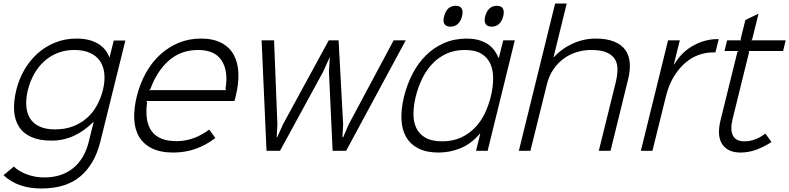

<svg xmlns="http://www.w3.org/2000/svg" viewBox="-22 -860 4501 1095"><path d="M693 -629 550 -51Q518 77 436 146Q354 215 214 215Q78 215 -2 139L57 90Q88 119 134 135.5Q180 152 230 152Q330 152 395 99Q460 46 484 -51L512 -164H510Q459 -113 399.5 -85.5Q340 -58 271 -58Q203 -58 157 -78.5Q111 -99 86.5 -137Q62 -175 58.5 -228Q55 -281 71 -347Q86 -408 116.5 -461Q147 -514 191 -554Q235 -594 291.5 -617Q348 -640 415 -640Q487 -640 535 -612Q583 -584 601 -534H603L627 -629ZM565 -347Q577 -397 573 -439Q569 -481 549 -511Q529 -541 492 -558Q455 -575 402 -575Q349 -575 305.5 -557.5Q262 -540 228.5 -509Q195 -478 172 -436.5Q149 -395 137 -347Q125 -297 128 -255.5Q131 -214 149.5 -184.5Q168 -155 203.5 -138.5Q239 -122 291 -122Q348 -122 393 -139Q438 -156 472.5 -186Q507 -216 530 -257.5Q553 -299 565 -347Z M1322 -310Q1320 -302 1318.5 -296Q1317 -290 1315 -284H811L817 -278Q787 -55 984 -55Q1035 -55 1082 -72Q1129 -89 1171 -121L1206 -73Q1153 -32 1093 -11Q1033 10 967 10Q893 10 844.5 -14Q796 -38 771 -80.5Q746 -123 743.5 -182Q741 -241 758 -310Q776 -383 810 -444Q844 -505 891.5 -548.5Q939 -592 997.5 -616Q1056 -640 1124 -640Q1194 -640 1240.5 -615.5Q1287 -591 1311 -547.5Q1335 -504 1337.5 -443Q1340 -382 1322 -310ZM1269 -346 1264 -353Q1281 -455 1242 -515Q1203 -575 1108 -575Q1010 -575 941.5 -515Q873 -455 836 -353L828 -346Z M2292 -630 1952 0H1875L1854 -451L1859 -533H1858L1821 -451L1575 0H1498L1470 -630H1541L1560 -151L1556 -77H1559L1592 -151L1853 -630H1909L1935 -151L1931 -77H1935L1967 -151L2223 -630Z M2848 -767Q2841 -739 2824 -723.5Q2807 -708 2782 -708Q2757 -708 2747.5 -723.5Q2738 -739 2745 -767Q2753 -796 2769.5 -811.5Q2786 -827 2811 -827Q2837 -827 2846 -811.5Q2855 -796 2848 -767ZM2613 -767Q2606 -739 2589 -723.5Q2572 -708 2547 -708Q2522 -708 2512.5 -723.5Q2503 -739 2511 -767Q2518 -796 2534.5 -811.5Q2551 -827 2576 -827Q2602 -827 2611 -811.5Q2620 -796 2613 -767ZM2759 0H2693L2717 -98H2715Q2666 -40 2605 -15Q2544 10 2480 10Q2410 10 2364 -13.5Q2318 -37 2294 -79Q2270 -121 2267.5 -179.5Q2265 -238 2282 -309Q2300 -380 2331.5 -440.5Q2363 -501 2408.5 -545.5Q2454 -590 2512 -615Q2570 -640 2641 -640Q2704 -640 2750.5 -614Q2797 -588 2821 -530H2823L2848 -630H2914ZM2777 -309Q2790 -362 2790.5 -410Q2791 -458 2775 -495Q2759 -532 2723.5 -553.5Q2688 -575 2629 -575Q2570 -575 2523.5 -553.5Q2477 -532 2442.5 -495Q2408 -458 2385 -410Q2362 -362 2349 -309Q2336 -256 2336 -209.5Q2336 -163 2353 -128.5Q2370 -94 2405.5 -74Q2441 -54 2500 -54Q2558 -54 2603.5 -74Q2649 -94 2683.5 -128.5Q2718 -163 2741 -209.5Q2764 -256 2777 -309Z M3560 -407 3460 0H3393L3490 -392Q3499 -430 3499.5 -463.5Q3500 -497 3485.5 -521.5Q3471 -546 3438.5 -560.5Q3406 -575 3349 -575Q3308 -575 3268 -563Q3228 -551 3194 -526.5Q3160 -502 3134.5 -465Q3109 -428 3097 -379L3003 0H2937L3144 -840H3210L3135 -534H3137Q3183 -584 3245.5 -612Q3308 -640 3375 -640Q3438 -640 3480 -623Q3522 -606 3544 -575.5Q3566 -545 3569.5 -502Q3573 -459 3560 -407Z M4058 -561H4041Q4005 -561 3965 -547.5Q3925 -534 3889 -504Q3853 -474 3823 -426.5Q3793 -379 3776 -311L3699 0H3633L3788 -630H3855L3821 -493H3823Q3867 -565 3933.5 -601Q4000 -637 4070 -637H4077Z M4378 -50Q4331 -20 4288 -5Q4245 10 4201 10Q4129 10 4097 -37.5Q4065 -85 4088 -177L4183 -562L4189 -569H4110L4125 -630H4204L4202 -637L4229 -746L4304 -782L4268 -637L4263 -630H4459L4444 -569H4248L4250 -562L4156 -181Q4141 -120 4158 -87Q4175 -54 4222 -54Q4254 -54 4283 -64.5Q4312 -75 4343 -98Z"/></svg>

Font: TypoPRO Sinkin Sans
Style: 300 Light Italic
Weight: 300
Italic angle: -112°
Designer: Keith Bates
Foundry: K-Type
Version: Sinkin Sans (version 1.0)  by Keith Bates   •   © 2014   www